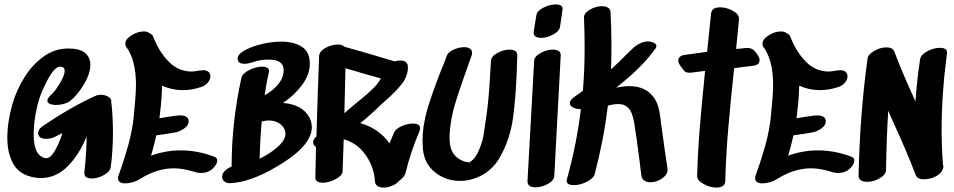

<svg xmlns="http://www.w3.org/2000/svg" viewBox="-20 -848 4308 867"><path d="M483 -384Q490 -321 490 -248Q490 -167 480 -93Q477 -73 449 -57.5Q421 -42 394 -42Q378 -42 369 -48.5Q360 -55 361 -69Q371 -161 371 -232Q340 -153 287 -98.5Q234 -44 164 -44Q149 -44 134 -47Q69 -58 41 -106.5Q13 -155 13 -226Q13 -296 36 -378Q54 -440 89.5 -497.5Q125 -555 176 -592Q227 -629 288 -629Q340 -629 364 -609Q388 -589 388 -556Q388 -515 358 -465.5Q328 -416 294 -390Q284 -383 267 -378.5Q250 -374 234 -374Q216 -374 205 -379Q194 -384 194 -393Q194 -406 214 -423Q227 -434 249.5 -470.5Q272 -507 272 -528Q272 -547 251 -547Q221 -547 180 -457Q157 -412 146 -359Q132 -295 132 -241Q132 -144 185 -134Q206 -131 226.5 -165.5Q247 -200 262 -247Q249 -240 223 -228Q207 -221 188 -221Q168 -221 158 -231Q152 -239 152 -246Q152 -255 157.5 -263.5Q163 -272 171 -277Q298 -364 413 -416Q422 -420 435 -420Q455 -420 470 -410.5Q485 -401 482 -387Q483 -386 483 -384Z M961 -123Q961 -107 942 -88Q921 -67 888 -67Q872 -67 861 -71Q808 -88 765 -88Q690 -88 612 -40Q599 -31 580.5 -25.5Q562 -20 546 -20Q531 -20 522 -25.5Q513 -31 513 -43Q513 -50 515 -55Q544 -136 561.5 -201Q579 -266 585 -333Q594 -423 594 -465Q594 -576 551 -635Q546 -641 546 -651Q546 -671 574 -688.5Q602 -706 629 -706Q647 -706 655 -698Q668 -693 672 -682Q697 -616 741 -570.5Q785 -525 845 -525Q856 -525 878 -529Q892 -531 896 -531Q913 -531 921.5 -523.5Q930 -516 930 -503Q930 -489 918.5 -475Q907 -461 888 -455Q847 -441 806 -441Q757 -441 712 -461Q710 -405 707 -377L700 -314Q739 -321 778 -326L792 -327Q832 -327 832 -300Q832 -282 812 -268Q792 -254 771 -250Q740 -244 686 -237Q675 -188 662 -145Q728 -169 796 -169Q871 -169 946 -141Q961 -136 961 -123Z M1236 -294Q1217 -304 1194 -304Q1184 -304 1162 -300Q1155 -225 1152 -131Q1201 -155 1235 -185.5Q1269 -216 1269 -244Q1269 -259 1260 -272.5Q1251 -286 1236 -294ZM1388 -274Q1388 -254 1380 -235Q1362 -194 1322 -160Q1282 -126 1227 -94Q1110 -25 1021 -21Q1005 -20 994 -28Q983 -36 983 -49Q983 -64 995 -76Q1007 -88 1026 -96V-99Q1026 -296 1070 -496Q1074 -516 1105 -531.5Q1136 -547 1164 -547Q1180 -547 1188.5 -540.5Q1197 -534 1194 -521Q1183 -474 1175 -418Q1212 -438 1236.5 -468Q1261 -498 1261 -532Q1261 -579 1192 -579Q1154 -579 1121 -567Q1100 -560 1084 -560Q1053 -560 1053 -583Q1053 -604 1089 -623Q1120 -639 1164 -649.5Q1208 -660 1250 -660Q1308 -660 1343.5 -636.5Q1379 -613 1379 -561Q1379 -512 1345 -465.5Q1311 -419 1258 -383Q1288 -381 1315 -371Q1347 -359 1367.5 -332.5Q1388 -306 1388 -274Z M1599 -391Q1638 -422 1662.5 -446Q1687 -470 1700 -494Q1646 -508 1540 -540L1535 -337Q1565 -362 1570 -367ZM1844 -290Q1877 -290 1877 -269Q1877 -263 1874 -255Q1833 -159 1812 -69Q1807 -49 1783 -32Q1773 -19 1752.5 -10Q1732 -1 1712 -1Q1695 -1 1684.5 -8Q1674 -15 1673 -30Q1669 -95 1630.5 -149Q1592 -203 1532 -219L1527 -74Q1526 -55 1495.5 -39Q1465 -23 1437 -23Q1422 -23 1413 -28.5Q1404 -34 1404 -46L1407 -184Q1394 -193 1394 -205Q1394 -219 1409 -232Q1414 -414 1421 -595Q1422 -616 1449.5 -631.5Q1477 -647 1505 -647Q1526 -647 1535 -637Q1644 -607 1761 -571Q1779 -575 1786 -575Q1803 -575 1812.5 -567.5Q1822 -560 1822 -545Q1822 -504 1795 -469.5Q1768 -435 1720 -393L1700 -375Q1652 -328 1607 -292Q1689 -269 1739 -201Q1743 -211 1760 -251Q1768 -267 1794 -278.5Q1820 -290 1844 -290Z M2281 -624Q2297 -624 2307 -617.5Q2317 -611 2316 -597Q2314 -559 2314 -536Q2309 -406 2296.5 -315Q2284 -224 2241 -144Q2198 -64 2113 -39Q2084 -31 2058 -31Q1994 -31 1945.5 -69Q1897 -107 1890 -172Q1888 -198 1888 -211Q1888 -280 1909 -352Q1930 -424 1970 -526Q1982 -553 1997 -595Q2003 -612 2027.5 -623.5Q2052 -635 2076 -635Q2092 -635 2102 -628.5Q2112 -622 2112 -610Q2112 -606 2110 -598Q2090 -540 2079 -511Q2050 -430 2034 -375.5Q2018 -321 2012 -264Q2010 -240 2010 -226Q2010 -167 2039 -141Q2048 -132 2063 -124.5Q2078 -117 2091 -116L2099 -114Q2100 -114 2103 -117Q2128 -133 2143.5 -171.5Q2159 -210 2164 -240Q2169 -270 2178 -335Q2185 -388 2189.5 -451Q2194 -514 2197 -573Q2198 -593 2225.5 -608.5Q2253 -624 2281 -624Z M2477 -624Q2493 -624 2503 -617.5Q2513 -611 2512 -597L2483 -54Q2482 -33 2454 -17.5Q2426 -2 2398 -2Q2361 -2 2362 -31L2392 -573Q2393 -593 2421 -608.5Q2449 -624 2477 -624ZM2423 -677Q2450 -677 2478 -692Q2506 -707 2509 -728Q2517 -778 2520 -803Q2524 -828 2489 -828Q2462 -828 2433 -813Q2404 -798 2402 -779L2390 -705Q2388 -691 2397.5 -684Q2407 -677 2423 -677Z M2969 -263Q2986 -138 2994 -88Q2998 -63 2972 -44Q2946 -25 2917 -25Q2900 -25 2889 -32.5Q2878 -40 2876 -56L2868 -121Q2854 -231 2845 -286Q2840 -318 2831 -339.5Q2822 -361 2802 -372Q2789 -378 2772 -378Q2751 -378 2725 -371Q2707 -221 2666 -64Q2661 -43 2630.5 -27.5Q2600 -12 2572 -12Q2554 -12 2545 -18.5Q2536 -25 2540 -39Q2584 -197 2603 -355Q2583 -355 2568 -362.5Q2553 -370 2553 -382Q2553 -396 2573 -410L2612 -438Q2620 -527 2620 -640Q2620 -704 2617 -768Q2616 -788 2643 -804Q2670 -820 2699 -820Q2715 -820 2725.5 -813.5Q2736 -807 2737 -793Q2741 -725 2741 -642Q2741 -570 2739 -535Q2775 -567 2809 -602L2839 -631Q2853 -644 2871 -652.5Q2889 -661 2907 -661Q2918 -661 2931 -655.5Q2944 -650 2944 -640Q2944 -634 2940 -629Q2879 -543 2762 -452Q2795 -459 2821 -459Q2894 -459 2930 -411Q2946 -390 2952.5 -365.5Q2959 -341 2962 -317Q2965 -293 2966 -284Z M3402 -599Q3410 -586 3410 -577Q3410 -555 3382 -551L3347 -547Q3298 -540 3295 -540Q3278 -380 3268 -262Q3258 -144 3255 -29Q3254 -15 3243.5 -8Q3233 -1 3216 -1Q3186 -1 3156.5 -17.5Q3127 -34 3128 -55Q3131 -161 3140 -271.5Q3149 -382 3164 -528L3101 -520Q3087 -519 3079.5 -521.5Q3072 -524 3065 -533Q3058 -542 3051 -553Q3043 -564 3043 -575Q3043 -584 3050 -591Q3057 -598 3071 -600Q3093 -603 3122 -607L3173 -614L3191 -787Q3194 -815 3232 -815Q3262 -815 3290.5 -798.5Q3319 -782 3317 -761L3304 -627Q3332 -629 3345 -631Q3366 -633 3377.5 -626Q3389 -619 3402 -599Z M3838 -123Q3838 -107 3819 -88Q3798 -67 3765 -67Q3749 -67 3738 -71Q3685 -88 3642 -88Q3567 -88 3489 -40Q3476 -31 3457.5 -25.5Q3439 -20 3423 -20Q3408 -20 3399 -25.5Q3390 -31 3390 -43Q3390 -50 3392 -55Q3421 -136 3438.5 -201Q3456 -266 3462 -333Q3471 -423 3471 -465Q3471 -576 3428 -635Q3423 -641 3423 -651Q3423 -671 3451 -688.5Q3479 -706 3506 -706Q3524 -706 3532 -698Q3545 -693 3549 -682Q3574 -616 3618 -570.5Q3662 -525 3722 -525Q3733 -525 3755 -529Q3769 -531 3773 -531Q3790 -531 3798.5 -523.5Q3807 -516 3807 -503Q3807 -489 3795.5 -475Q3784 -461 3765 -455Q3724 -441 3683 -441Q3634 -441 3589 -461Q3587 -405 3584 -377L3577 -314Q3616 -321 3655 -326L3669 -327Q3709 -327 3709 -300Q3709 -282 3689 -268Q3669 -254 3648 -250Q3617 -244 3563 -237Q3552 -188 3539 -145Q3605 -169 3673 -169Q3748 -169 3823 -141Q3838 -136 3838 -123Z M4232 -263Q4232 -185 4238 -105Q4240 -99 4240 -95Q4240 -92 4238 -86Q4238 -85 4237.5 -85Q4237 -85 4237 -85V-83Q4231 -66 4209 -53.5Q4187 -41 4162 -39Q4122 -35 4114 -60Q4079 -154 4003 -320L3991 -348Q3983 -223 3981 -81Q3981 -60 3953 -43.5Q3925 -27 3896 -27Q3878 -27 3867 -34Q3856 -41 3857 -57Q3863 -329 3896 -572L3897 -576Q3895 -598 3924 -616Q3953 -634 3982 -634Q4012 -634 4019 -614Q4051 -527 4114 -390Q4120 -484 4135 -581Q4138 -601 4167 -616.5Q4196 -632 4224 -632Q4260 -632 4256 -606Q4232 -424 4232 -263Z"/></svg>

Font: Sedgwick Ave Display
Style: Regular
Weight: 400
Designer: Kevin Burke, Pedro Vergani
Foundry: Google, Inc.
Version: Version 1.000